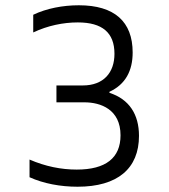

<svg xmlns="http://www.w3.org/2000/svg" viewBox="-20 -699 640 728"><path d="M300 -311C362 -311 437 -284 437 -186C437 -100 381 -56 271 -56C212 -56 152 -68 92 -94V-27C145 -3 209 9 274 9C426 9 507 -60 507 -184C507 -265 470 -323 395 -347V-351C456 -379 483 -431 483 -500C483 -617 414 -679 279 -679C218 -679 156 -667 106 -643V-576C161 -602 220 -614 275 -614C368 -614 414 -575 414 -495C414 -424 373 -375 294 -375H194V-311Z"/></svg>

Font: LT Wave Mono Light
Style: Regular
Weight: 300
Designer: Daniel Lyons
Version: Version 2.5 (Glyphs App)